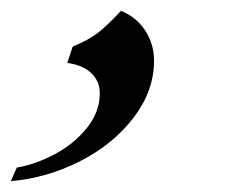

<svg xmlns="http://www.w3.org/2000/svg" viewBox="-128 -179 426 354"><path d="M-97 130Q-62 124 -26.5 105Q9 86 32.5 56.5Q56 27 56 -7Q56 -29 40.5 -44Q25 -59 -4 -63L6 -93Q35 -105 52.5 -118.5Q70 -132 95 -159Q123 -148 139.5 -123Q156 -98 156 -67Q156 -12 119 37Q82 86 21 117.5Q-40 149 -108 155Z"/></svg>

Font: Ibarra Real Nova
Style: Italic
Weight: 400
Italic angle: -22°
Designer: Jose Maria Ribagorda & Octavio Pardo
Foundry: Octavio Pardo
Version: Version 1.014